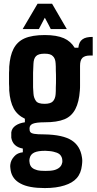

<svg xmlns="http://www.w3.org/2000/svg" viewBox="-20 -793 507 1006"><path d="M214.8 192.4C255.9 192.4 290 187.5 317.4 178.7C345.7 169.9 367.2 157.2 381.8 140.6C397.5 123 406.2 100.6 409.2 73.2C410.2 64.5 411.1 56.6 411.1 49.8C411.1 43 410.2 36.1 409.2 30.3C403.3 -8.8 385.7 -38.1 355.5 -57.6C325.2 -77.1 277.3 -87.9 211.9 -88.9C187.5 -88.9 169.9 -89.8 159.2 -91.8C148.4 -93.8 141.6 -96.7 138.7 -101.6C135.7 -105.5 134.8 -111.3 134.8 -118.2V-121.1C134.8 -131.8 140.6 -139.6 151.4 -144.5C163.1 -149.4 183.6 -152.3 213.9 -152.3C256.8 -152.3 291 -157.2 317.4 -168C343.8 -178.7 362.3 -197.3 375 -221.7C387.7 -246.1 395.5 -278.3 398.4 -318.4C399.4 -328.1 399.4 -336.9 399.4 -344.7V-367.2V-388.7V-412.1V-447.3C399.4 -467.8 403.3 -481.4 412.1 -490.2C420.9 -498 433.6 -502 450.2 -502H465.8V-599.6C441.4 -599.6 423.8 -595.7 412.1 -586.9C399.4 -578.1 392.6 -563.5 390.6 -543H371.1C357.4 -565.4 338.9 -582 314.5 -592.8C290 -603.5 256.8 -609.4 214.8 -609.4C170.9 -609.4 134.8 -603.5 108.4 -591.8C82 -580.1 63.5 -561.5 50.8 -537.1C38.1 -512.7 31.2 -481.4 28.3 -443.4C28.3 -432.6 28.3 -421.9 27.3 -412.1V-383.8V-353.5C28.3 -342.8 28.3 -331.1 28.3 -318.4C31.2 -279.3 39.1 -248 51.8 -224.6C64.5 -201.2 84 -183.6 110.4 -170.9V-152.3C89.8 -149.4 74.2 -143.6 61.5 -134.8C48.8 -126 41 -114.3 39.1 -99.6V-85V-71.3C42 -55.7 47.9 -43 58.6 -33.2C69.3 -23.4 83 -17.6 99.6 -14.6V4.9C81.1 6.8 65.4 13.7 54.7 26.4C43 39.1 36.1 52.7 34.2 68.4C33.2 74.2 33.2 80.1 34.2 86.9C35.2 92.8 35.2 97.7 36.1 101.6C42 131.8 59.6 154.3 87.9 168.9C116.2 184.6 159.2 192.4 214.8 192.4ZM217.8 102.5C201.2 102.5 186.5 101.6 174.8 98.6C164.1 95.7 155.3 91.8 148.4 85.9C141.6 80.1 137.7 72.3 135.7 63.5C134.8 58.6 134.8 54.7 133.8 49.8C133.8 44.9 134.8 40 135.7 35.2C138.7 21.5 147.5 11.7 160.2 5.9C172.9 0 191.4 -2.9 217.8 -2.9C234.4 -2 249 -1 260.7 2C273.4 4.9 283.2 8.8 290 13.7C296.9 18.6 301.8 26.4 304.7 35.2C305.7 40 306.6 43.9 306.6 48.8C307.6 53.7 306.6 58.6 304.7 63.5C302.7 72.3 297.9 79.1 291 85C284.2 90.8 274.4 95.7 262.7 98.6C250 101.6 235.4 102.5 217.8 102.5ZM213.9 -249C190.4 -249 174.8 -253.9 168 -264.6C161.1 -274.4 156.2 -287.1 155.3 -302.7C154.3 -312.5 154.3 -323.2 153.3 -335V-371.1V-412.1C154.3 -426.8 154.3 -442.4 155.3 -459C156.2 -477.5 160.2 -490.2 168.9 -499C177.7 -507.8 192.4 -511.7 213.9 -511.7C234.4 -511.7 249 -507.8 256.8 -499C265.6 -491.2 270.5 -478.5 271.5 -460.9C272.5 -450.2 272.5 -438.5 272.5 -423.8C273.4 -409.2 273.4 -394.5 273.4 -379.9C273.4 -364.3 273.4 -349.6 272.5 -335.9C272.5 -321.3 272.5 -309.6 271.5 -299.8C270.5 -284.2 265.6 -271.5 257.8 -262.7C250 -253.9 235.4 -249 213.9 -249ZM98.6 -640.6H183.6C199.2 -670.9 210 -690.4 214.8 -700.2C230.5 -670.9 241.2 -651.4 246.1 -640.6H330.1C291 -707 265.6 -751 252.9 -773.4H176.8C137.7 -707 111.3 -663.1 98.6 -640.6Z"/></svg>

Font: Yellow Ladder Regular
Style: Regular
Weight: 400
Designer: Zima Creative
Version: Version 2.002